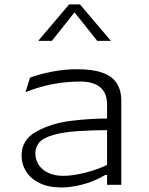

<svg xmlns="http://www.w3.org/2000/svg" viewBox="-20 -818 660 850"><path d="M454 0V-355Q454 -392 439 -414.5Q424 -437 397.5 -447Q371 -457 335.5 -457Q272 -457 211.5 -445.2Q151 -433.5 93 -410L113 -474.5Q158.5 -491 213 -501.2Q267.5 -511.5 322 -511.5Q390.5 -511.5 433.8 -496Q477 -480.5 497 -449.5Q517 -418.5 517 -371V0ZM215.5 -220.5Q170 -207 153.2 -186.5Q136.5 -166 136.5 -139Q136.5 -111.5 151 -88.8Q165.5 -66 193.8 -52.8Q222 -39.5 261 -39.5Q300.5 -39.5 355.8 -53Q411 -66.5 464 -92.5L468.5 -43.5H446.5Q394.5 -13.5 343.8 -0.8Q293 12 252.5 12Q195 12 155.2 -7.5Q115.5 -27 95.5 -59Q75.5 -91 75.5 -129.5Q75.5 -199 140.5 -235.2Q205.5 -271.5 290.2 -282.5Q375 -293.5 464 -293.5V-242Q392 -242 324.8 -237.5Q257.5 -233 215.5 -220.5ZM286 -798.5H334L471 -637H410.5L296 -781H324L209.5 -637H149Z"/></svg>

Font: Monaspace Argon Var ExtraLight
Style: Regular
Weight: 200
Designer: Riley Cran and the Lettermatic Team
Version: Version 1.200 (Monaspace Argon Var)